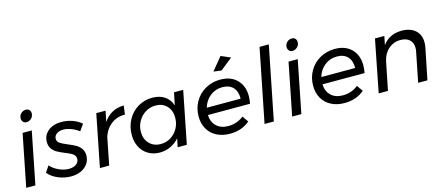

<svg xmlns="http://www.w3.org/2000/svg" viewBox="-51 -1314 4335 1880"><g transform="rotate(-15 2116.5 -374.5)"><path d="M279 -691Q279 -662 257.5 -641Q236 -620 208 -620Q187 -620 174 -634.5Q161 -649 161 -670Q161 -699 182 -719.5Q203 -740 231 -740Q253 -740 266 -726.5Q279 -713 279 -691ZM236 -529 131 0H38L143 -529Z M263 -93 306 -156Q337 -119 389 -95Q441 -71 491 -71Q536 -71 565 -91.5Q594 -112 594 -146Q594 -177 569 -195Q544 -213 492 -233Q445 -252 417 -268Q389 -284 369 -311.5Q349 -339 349 -380Q349 -449 401 -491.5Q453 -534 537 -534Q594 -534 648 -514.5Q702 -495 738 -463L692 -398Q658 -424 615 -440.5Q572 -457 535 -457Q494 -457 467.5 -438Q441 -419 441 -388Q441 -360 466 -343Q491 -326 541 -306Q587 -287 617 -270.5Q647 -254 668 -225.5Q689 -197 689 -155Q689 -108 664 -71.5Q639 -35 594.5 -14.5Q550 6 493 6Q425 6 361 -21.5Q297 -49 263 -93Z M1169 -532 1157 -442Q1077 -445 1016.5 -398Q956 -351 933 -273L879 0H785L890 -529H984L962 -420Q1035 -530 1169 -532Z M1170 -232Q1170 -316 1207.5 -385Q1245 -454 1311 -493.5Q1377 -533 1457 -533Q1531 -533 1581.5 -499Q1632 -465 1652 -403L1678 -529H1771L1666 0H1573L1591 -86Q1554 -43 1503 -19Q1452 5 1393 5Q1327 5 1276.5 -25Q1226 -55 1198 -108.5Q1170 -162 1170 -232ZM1625 -287Q1625 -361 1581.5 -406Q1538 -451 1468 -451Q1412 -451 1365.5 -422Q1319 -393 1291.5 -344Q1264 -295 1264 -237Q1264 -164 1308.5 -118.5Q1353 -73 1424 -73Q1479 -73 1525 -101.5Q1571 -130 1598 -179Q1625 -228 1625 -287Z M2210 -755 2306 -713 2183 -615 2103 -625ZM2376 -304Q2376 -270 2368 -228H1941Q1944 -156 1988.5 -114Q2033 -72 2108 -72Q2152 -72 2192 -86Q2232 -100 2263 -126L2306 -65Q2225 5 2105 5Q2028 5 1970 -25Q1912 -55 1880.5 -110Q1849 -165 1849 -237Q1849 -320 1888 -387.5Q1927 -455 1995 -493.5Q2063 -532 2146 -532Q2253 -532 2314.5 -470Q2376 -408 2376 -304ZM2146 -455Q2076 -455 2022 -412Q1968 -369 1949 -300H2292Q2293 -374 2255 -414.5Q2217 -455 2146 -455Z M2696 -742 2548 0H2454L2602 -742Z M2975 -691Q2975 -662 2953.5 -641Q2932 -620 2904 -620Q2883 -620 2870 -634.5Q2857 -649 2857 -670Q2857 -699 2878 -719.5Q2899 -740 2927 -740Q2949 -740 2962 -726.5Q2975 -713 2975 -691ZM2932 -529 2827 0H2734L2839 -529Z M3537 -304Q3537 -270 3529 -228H3102Q3105 -156 3149.5 -114Q3194 -72 3269 -72Q3313 -72 3353 -86Q3393 -100 3424 -126L3467 -65Q3386 5 3266 5Q3189 5 3131 -25Q3073 -55 3041.5 -110Q3010 -165 3010 -237Q3010 -320 3049 -387.5Q3088 -455 3156 -493.5Q3224 -532 3307 -532Q3414 -532 3475.5 -470Q3537 -408 3537 -304ZM3307 -455Q3237 -455 3183 -412Q3129 -369 3110 -300H3453Q3454 -374 3416 -414.5Q3378 -455 3307 -455Z M4174 -367Q4174 -341 4168 -312L4105 0H4011L4071 -301Q4075 -318 4075 -338Q4075 -390 4042.5 -420Q4010 -450 3951 -450Q3881 -450 3829.5 -405Q3778 -360 3762 -284L3705 0H3611L3715 -529H3810L3792 -440Q3858 -533 3983 -535Q4073 -535 4123.5 -490Q4174 -445 4174 -367Z"/></g></svg>

Font: TypoPRO Montserrat
Style: Italic
Weight: 400
Italic angle: -11.3°
Designer: Julieta Ulanovsky
Foundry: Julieta Ulanovsky
Version: Version 6.001